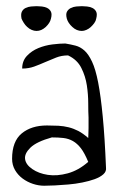

<svg xmlns="http://www.w3.org/2000/svg" viewBox="-20 -591 378 613"><path d="M18.6 -84Q18.6 -139.6 49.3 -165Q80.1 -190.4 129.9 -190.4Q149.4 -190.4 166.5 -189.5Q183.6 -188.5 199.2 -184.6Q214.8 -180.7 230 -172.9Q245.1 -165 261.7 -150.4Q261.7 -153.3 262.2 -162.6Q262.7 -171.9 262.7 -182.6Q262.7 -193.4 262.7 -202.6Q262.7 -211.9 262.7 -215.8Q261.7 -233.4 261.7 -261.2Q261.7 -289.1 257.3 -318.4Q252.9 -347.7 239.7 -374Q226.6 -400.4 197.3 -414.1Q176.8 -414.1 159.2 -407.2Q141.6 -400.4 124 -392.6Q106.4 -384.8 88.9 -378.4Q71.3 -372.1 50.8 -372.1Q50.8 -396.5 65.9 -412.6Q81.1 -428.7 102.5 -437.5Q124 -446.3 147.5 -449.2Q170.9 -452.1 188.5 -452.1Q206.1 -449.2 221.2 -445.3Q236.3 -441.4 249.5 -429.7Q262.7 -418 273.9 -394Q285.2 -370.1 293.5 -327.1Q301.8 -284.2 308.1 -218.3Q314.5 -152.3 318.4 -56.6Q320.3 -43.9 310.1 -34.7Q299.8 -25.4 282.2 -19Q264.6 -12.7 242.7 -8.3Q220.7 -3.9 198.2 -2Q175.8 0 155.3 1Q134.8 2 121.1 2Q103.5 2 85.4 -3.9Q67.4 -9.8 52.2 -21Q37.1 -32.2 27.8 -48.3Q18.6 -64.5 18.6 -84ZM145.5 -152.3Q96.7 -138.7 77.1 -119.6Q57.6 -100.6 60.1 -83Q62.5 -65.4 83 -51.3Q103.5 -37.1 132.8 -32.7Q162.1 -28.3 196.3 -37.6Q230.5 -46.9 261.7 -74.2Q250 -102.5 238.3 -117.7Q226.6 -132.8 212.9 -140.6Q199.2 -148.4 182.6 -150.4Q166 -152.3 145.5 -152.3ZM48.8 -531.2Q45.9 -545.9 49.8 -553.7Q53.7 -561.5 61.5 -565.4Q69.3 -569.3 79.1 -570.3Q88.9 -571.3 96.7 -571.3Q104.5 -571.3 113.8 -570.3Q123 -569.3 130.9 -565.4Q138.7 -561.5 142.6 -553.7Q146.5 -545.9 142.6 -531.2Q139.6 -517.6 126 -504.9Q112.3 -492.2 96.7 -492.2Q88.9 -492.2 81.1 -495.6Q73.2 -499 66.9 -504.9Q60.5 -510.7 56.2 -517.6Q51.8 -524.4 48.8 -531.2ZM193.4 -531.2Q189.5 -545.9 193.8 -553.7Q198.2 -561.5 206.1 -565.4Q213.9 -569.3 223.6 -570.3Q233.4 -571.3 241.2 -571.3Q248 -571.3 257.8 -570.3Q267.6 -569.3 275.4 -565.4Q283.2 -561.5 287.1 -553.7Q291 -545.9 287.1 -531.2Q286.1 -524.4 281.2 -517.6Q276.4 -510.7 270 -504.9Q263.7 -499 255.9 -495.6Q248 -492.2 241.2 -492.2Q224.6 -492.2 210.9 -504.9Q197.3 -517.6 193.4 -531.2Z"/></svg>

Font: Annie Use Your Telescope
Style: Regular
Weight: 400
Designer: Kimberly Geswein
Foundry: Kimberly Geswein
Version: Version 1.002 2001